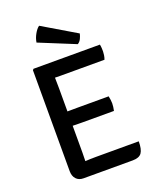

<svg xmlns="http://www.w3.org/2000/svg" viewBox="-163 -997 892 1094"><g transform="rotate(-20 283.0 -450.0)"><path d="M518.5 -89.5Q518.5 -41 503.5 -20Q488.5 1 448.5 1H151Q123 1 106.8 -16.5Q90.5 -34 90.5 -64.5V-676.5L96.5 -683H499Q501.5 -671 502 -660.2Q502.5 -649.5 502.5 -640.5Q502.5 -631.5 500.5 -618.2Q498.5 -605 494 -593H257Q246 -593 228.8 -593Q211.5 -593 194 -593.5Q194 -573.5 194.5 -560.5Q195 -547.5 195 -527.5V-388.5Q212.5 -388.5 229.2 -388.8Q246 -389 257 -389H445Q447.5 -378.5 449 -366Q450.5 -353.5 450.5 -345Q450.5 -336 449 -323.8Q447.5 -311.5 445 -300.5H257Q246 -300.5 229.2 -300.8Q212.5 -301 195 -301.5V-138Q195 -124.5 194.5 -113Q194 -101.5 194 -87.5Q208.5 -88.5 224.5 -89Q240.5 -89.5 260 -89.5ZM210 -902.5 413 -782Q410 -767.5 402.5 -752Q395 -736.5 381.5 -728.5L163.5 -817.5Q167 -842.5 180.8 -867Q194.5 -891.5 210 -902.5Z"/></g></svg>

Font: Signika SC
Style: Regular
Weight: 400
Designer: Anna Giedryś
Foundry: Anna Giedryś
Version: Version 2.000; ttfautohint (v1.8.3) -l 8 -r 50 -G 200 -x 9 -